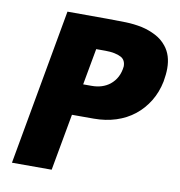

<svg xmlns="http://www.w3.org/2000/svg" viewBox="-76 -730 748 800"><g transform="rotate(10 298.0 -330.0)"><path d="M195 0H27L145.5 -660Q363 -660 393 -658.5Q427.5 -657.5 461.5 -650.5Q492.5 -643.5 520.2 -629.2Q548 -615 567 -591Q596 -555 596 -499Q596 -474 590.5 -443Q581 -396 558 -358.5Q535 -321 501.5 -294.5Q468 -268 424.8 -254Q381.5 -240 331 -240H238.5ZM298.5 -373Q344 -373 375 -397Q411 -426 416 -476Q416 -502.5 397 -513.5Q372 -527 329 -527H290.5L262.5 -373Z"/></g></svg>

Font: Lucymar Sans ExtraBold
Style: Italic
Weight: 800
Italic angle: -10°
Foundry: The League of Moveable Type (original font) / Main changes by Cristiano Sobral with portions from Mirco Monsees
Version: Version 2.00;August 30, 2020;FontCreator 13.0.0.2681 64-bit